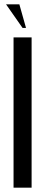

<svg xmlns="http://www.w3.org/2000/svg" viewBox="-20 -873 211 893"><path d="M127 -699V0H43V-699ZM85 -743 8 -853H70L101 -743Z"/></svg>

Font: Moniqa SemBd Narrow Heading
Style: Regular
Weight: 600
Width: 4
Designer: Rajesh Rajput
Foundry: Rajesh Rajput
Version: Version 1.000